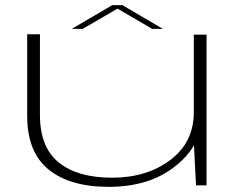

<svg xmlns="http://www.w3.org/2000/svg" viewBox="-20 -719 944 745"><path d="M740.5 0H781.5V-584.5H732V-168.5ZM135 -586H85.5V-269Q85.5 -129 168.2 -61.5Q251 6 402 6Q557.5 6 657.2 -71.8Q757 -149.5 757 -247L732 -283.5Q732 -167 640.8 -98.2Q549.5 -29.5 415 -29.5Q281 -29.5 208 -88.5Q135 -147.5 135 -273ZM258.5 -607H301L436 -685.5L570.5 -607H612L455 -699H415.5Z"/></svg>

Font: Anybody ExtraExpanded ExtraLight
Style: Regular
Weight: 250
Width: 8
Version: Version 1.113;gftools[0.9.25]